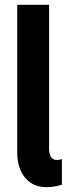

<svg xmlns="http://www.w3.org/2000/svg" viewBox="-20 -772 304 800"><path d="M174.8 7.8Q133.8 7.8 106.7 -11.2Q79.6 -30.3 65.7 -62.3Q51.8 -94.2 51.8 -134.3V-752H184.6V-149.9Q184.6 -139.2 187.5 -129.2Q190.4 -119.1 197.3 -112.3Q204.1 -105.5 217.3 -105.5Q229.5 -105.5 237.8 -109.4V-2.4Q224.6 2 208 4.9Q191.4 7.8 174.8 7.8Z"/></svg>

Font: Reddit Sans Condensed
Style: Bold
Weight: 700
Designer: Stephen Hutchings
Foundry: Reddit
Version: Version 1.014